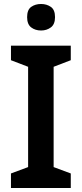

<svg xmlns="http://www.w3.org/2000/svg" viewBox="-20 -943 410 963"><path d="M335 0H35V-73L121 -105V-608L35 -641V-714H335V-641L249 -608V-105L335 -73ZM186 -923Q214 -923 235 -908.5Q256 -894 256 -857Q256 -821 235 -805.5Q214 -790 186 -790Q157 -790 136.5 -805.5Q116 -821 116 -857Q116 -894 136.5 -908.5Q157 -923 186 -923Z"/></svg>

Font: Noto Sans Tangsa SemiBold
Style: Regular
Weight: 600
Version: Version 1.504